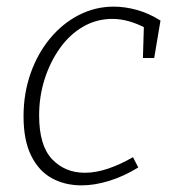

<svg xmlns="http://www.w3.org/2000/svg" viewBox="-20 -552 518 579"><path d="M226 7Q176 7 136.5 -14.5Q97 -36 74 -82.5Q51 -129 51 -201Q51 -270 72 -330Q93 -390 130.5 -435.5Q168 -481 217.5 -506.5Q267 -532 323 -532Q357 -532 393 -522Q429 -512 464 -490L445 -377H411L414 -478L420 -467Q367 -495 319 -495Q271 -495 230.5 -471.5Q190 -448 160.5 -406.5Q131 -365 114.5 -313Q98 -261 98 -204Q98 -113 137 -72Q176 -31 236 -31Q269 -31 306 -43.5Q343 -56 381 -78L397 -47Q353 -20 309 -6.5Q265 7 226 7Z"/></svg>

Font: Bitter Thin Light
Style: Italic
Weight: 300
Italic angle: -9°
Version: Version 2.002